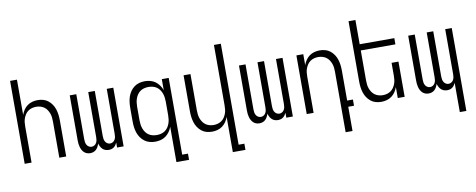

<svg xmlns="http://www.w3.org/2000/svg" viewBox="-75 -1098 4151 1676"><g transform="rotate(-10 2000.0 -260.0)"><path d="M66 0V-735H127V-423Q135 -446 148.5 -466Q162 -486 181.5 -500.5Q201 -515 225 -521.5Q249 -528 273 -528Q298 -528 322 -521.5Q346 -515 365.5 -499.5Q385 -484 399 -463Q413 -442 420.5 -418Q428 -394 431 -369.5Q434 -345 434 -320V0H373V-320Q373 -339 371 -357.5Q369 -376 362.5 -393.5Q356 -411 345.5 -426.5Q335 -442 320 -452.5Q305 -463 287 -468Q269 -473 250 -473Q231 -473 213 -468Q195 -463 180 -452.5Q165 -442 154.5 -426.5Q144 -411 137.5 -393.5Q131 -376 129 -357.5Q127 -339 127 -320V0Z M646 8Q631 8 617 3Q603 -2 592.5 -12Q582 -22 575 -35Q568 -48 564 -62.5Q560 -77 558.5 -91.5Q557 -106 557 -121V-520H615V-121Q615 -108 617 -95Q619 -82 625.5 -70.5Q632 -59 643.5 -52Q655 -45 668 -45Q681 -45 692.5 -52Q704 -59 710.5 -70.5Q717 -82 719 -95Q721 -108 721 -121V-520H779V-121Q779 -108 781 -95Q783 -82 789.5 -70.5Q796 -59 807.5 -52Q819 -45 832 -45Q845 -45 856.5 -52Q868 -59 874.5 -70.5Q881 -82 883 -95Q885 -108 885 -121V-520H943V0H885V-44Q880 -33 873 -23Q866 -13 856 -5.5Q846 2 834 5Q822 8 810 8Q795 8 781 3Q767 -2 756.5 -12Q746 -22 739 -35.5Q732 -49 728 -63Q724 -49 717 -35.5Q710 -22 699.5 -12Q689 -2 675 3Q661 8 646 8Z M1246 -47Q1265 -47 1283.5 -51.5Q1302 -56 1317.5 -66.5Q1333 -77 1344 -92.5Q1355 -108 1361.5 -126Q1368 -144 1370.5 -162.5Q1373 -181 1373 -200V-320Q1373 -339 1370.5 -357.5Q1368 -376 1361.5 -394Q1355 -412 1344 -427.5Q1333 -443 1317.5 -453.5Q1302 -464 1283.5 -468.5Q1265 -473 1246 -473Q1227 -473 1208.5 -468.5Q1190 -464 1174.5 -453.5Q1159 -443 1148 -427.5Q1137 -412 1130.5 -394Q1124 -376 1121.5 -357.5Q1119 -339 1119 -320V-200Q1119 -181 1121.5 -162.5Q1124 -144 1130.5 -126Q1137 -108 1148 -92.5Q1159 -77 1174.5 -66.5Q1190 -56 1208.5 -51.5Q1227 -47 1246 -47ZM1373 215V-98Q1365 -75 1350.5 -54.5Q1336 -34 1316.5 -19.5Q1297 -5 1272.5 1.5Q1248 8 1223 8Q1198 8 1173.5 1.5Q1149 -5 1129 -20Q1109 -35 1094.5 -56Q1080 -77 1072 -101Q1064 -125 1061 -150Q1058 -175 1058 -200V-320Q1058 -345 1061 -370Q1064 -395 1072 -419Q1080 -443 1094.5 -464Q1109 -485 1129 -500Q1149 -515 1173.5 -521.5Q1198 -528 1223 -528Q1248 -528 1272.5 -521.5Q1297 -515 1316.5 -500.5Q1336 -486 1350.5 -465.5Q1365 -445 1373 -422V-520H1434V160H1485V215Z M1873 215V-97Q1865 -74 1851.5 -54Q1838 -34 1818.5 -19.5Q1799 -5 1775 1.5Q1751 8 1727 8Q1702 8 1678 1.5Q1654 -5 1634.5 -20.5Q1615 -36 1601 -57Q1587 -78 1579.5 -102Q1572 -126 1569 -150.5Q1566 -175 1566 -200V-520H1627V-200Q1627 -181 1629 -162.5Q1631 -144 1637.5 -126.5Q1644 -109 1654.5 -93.5Q1665 -78 1680 -67.5Q1695 -57 1713 -52Q1731 -47 1750 -47Q1769 -47 1787 -52Q1805 -57 1820 -67.5Q1835 -78 1845.5 -93.5Q1856 -109 1862.5 -126.5Q1869 -144 1871 -162.5Q1873 -181 1873 -200V-735H1934V160H1985V215Z M2146 8Q2131 8 2117 3Q2103 -2 2092.5 -12Q2082 -22 2075 -35Q2068 -48 2064 -62.5Q2060 -77 2058.5 -91.5Q2057 -106 2057 -121V-520H2115V-121Q2115 -108 2117 -95Q2119 -82 2125.5 -70.5Q2132 -59 2143.5 -52Q2155 -45 2168 -45Q2181 -45 2192.5 -52Q2204 -59 2210.5 -70.5Q2217 -82 2219 -95Q2221 -108 2221 -121V-520H2279V-121Q2279 -108 2281 -95Q2283 -82 2289.5 -70.5Q2296 -59 2307.5 -52Q2319 -45 2332 -45Q2345 -45 2356.5 -52Q2368 -59 2374.5 -70.5Q2381 -82 2383 -95Q2385 -108 2385 -121V-520H2443V0H2385V-44Q2380 -33 2373 -23Q2366 -13 2356 -5.5Q2346 2 2334 5Q2322 8 2310 8Q2295 8 2281 3Q2267 -2 2256.5 -12Q2246 -22 2239 -35.5Q2232 -49 2228 -63Q2224 -49 2217 -35.5Q2210 -22 2199.5 -12Q2189 -2 2175 3Q2161 8 2146 8Z M2873 215V-320Q2873 -339 2871 -357.5Q2869 -376 2862.5 -393.5Q2856 -411 2845.5 -426.5Q2835 -442 2820 -452.5Q2805 -463 2787 -468Q2769 -473 2750 -473Q2731 -473 2713 -468Q2695 -463 2680 -452.5Q2665 -442 2654.5 -426.5Q2644 -411 2637.5 -393.5Q2631 -376 2629 -357.5Q2627 -339 2627 -320V0H2566V-520H2627V-423Q2635 -446 2648.5 -466Q2662 -486 2681.5 -500.5Q2701 -515 2725 -521.5Q2749 -528 2773 -528Q2798 -528 2822 -521.5Q2846 -515 2865.5 -499.5Q2885 -484 2899 -463Q2913 -442 2920.5 -418Q2928 -394 2931 -369.5Q2934 -345 2934 -320V-55H2985V0H2934V215Z M3227 8Q3202 8 3178 1.5Q3154 -5 3134.5 -20.5Q3115 -36 3101 -57Q3087 -78 3079.5 -102Q3072 -126 3069 -150.5Q3066 -175 3066 -200V-735H3127V-520H3434V-465H3127V-200Q3127 -181 3129 -162.5Q3131 -144 3137.5 -126.5Q3144 -109 3154.5 -93.5Q3165 -78 3180 -67.5Q3195 -57 3213 -52Q3231 -47 3250 -47Q3269 -47 3287 -52Q3305 -57 3320 -67.5Q3335 -78 3345.5 -93.5Q3356 -109 3362.5 -126.5Q3369 -144 3371 -162.5Q3373 -181 3373 -200V-312H3434V0H3373V-97Q3365 -74 3351.5 -54Q3338 -34 3318.5 -19.5Q3299 -5 3275 1.5Q3251 8 3227 8Z M3885 215V-44Q3880 -33 3873 -23Q3866 -13 3856 -5.5Q3846 2 3834 5Q3822 8 3810 8Q3795 8 3781 3Q3767 -2 3756.5 -12Q3746 -22 3739 -35.5Q3732 -49 3728 -63Q3724 -49 3717 -35.5Q3710 -22 3699.5 -12Q3689 -2 3675 3Q3661 8 3646 8Q3631 8 3617 3Q3603 -2 3592.5 -12Q3582 -22 3575 -35Q3568 -48 3564 -62.5Q3560 -77 3558.5 -91.5Q3557 -106 3557 -121V-520H3615V-121Q3615 -108 3617 -95Q3619 -82 3625.5 -70.5Q3632 -59 3643.5 -52Q3655 -45 3668 -45Q3681 -45 3692.5 -52Q3704 -59 3710.5 -70.5Q3717 -82 3719 -95Q3721 -108 3721 -121V-520H3779V-121Q3779 -108 3781 -95Q3783 -82 3789.5 -70.5Q3796 -59 3807.5 -52Q3819 -45 3832 -45Q3845 -45 3856.5 -52Q3868 -59 3874.5 -70.5Q3881 -82 3883 -95Q3885 -108 3885 -121V-520H3943V215Z"/></g></svg>

Font: Iosevka Term Curly Light
Style: Regular
Weight: 300
Designer: Belleve Invis
Foundry: Belleve Invis
Version: Version 32.3.0